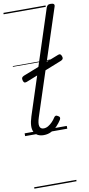

<svg xmlns="http://www.w3.org/2000/svg" viewBox="-131 -939 630 1364"><g transform="rotate(-10 184.0 -257.5)"><path d="M132 16Q83 16 63.5 -19.5Q44 -55 68 -130L310 -873Q315 -885 321.5 -889.5Q328 -894 341 -894Q358 -894 364 -888Q370 -882 366 -870L119 -115Q105 -72 111 -51.5Q117 -31 140 -31Q157 -31 173 -40.5Q189 -50 203 -64.5Q217 -79 226 -94Q230 -101 237 -104Q244 -107 255 -100Q266 -94 267 -86.5Q268 -79 263 -71Q250 -50 231 -30Q212 -10 187.5 3Q163 16 132 16ZM77 -377Q65 -373 59.5 -377.5Q54 -382 51 -394Q48 -406 51.5 -412.5Q55 -419 66 -424L331 -528Q341 -532 347 -528.5Q353 -525 357 -513Q361 -502 358 -495Q355 -488 344 -483ZM0 369H304V379H0ZM0 -20H304V0H0ZM0 -505H304V-500H0ZM0 -889H304V-879H0Z"/></g></svg>

Font: Playwrite HR Guides
Style: Regular
Weight: 400
Designer: Veronika Burian, José Scaglione
Foundry: TypeTogether
Version: Version 1.003